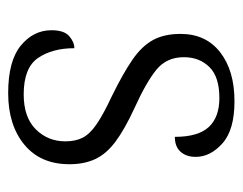

<svg xmlns="http://www.w3.org/2000/svg" viewBox="-82 -502 594 470"><g transform="rotate(90 215.0 -267.0)"><path d="M208 10Q129 10 91.5 -21Q54 -52 54 -96Q54 -127 68.5 -139.5Q83 -152 98 -152Q98 -98 122 -63Q146 -28 211 -28Q267 -28 296.5 -57.5Q326 -87 326 -130Q326 -155 317 -172.5Q308 -190 284 -206.5Q260 -223 215 -244Q160 -271 126.5 -294Q93 -317 78 -344.5Q63 -372 63 -412Q63 -474 108 -509Q153 -544 228 -544Q298 -544 331 -514.5Q364 -485 364 -449Q364 -426 351.5 -412Q339 -398 315 -398Q315 -455 291 -481Q267 -507 220 -507Q168 -507 144 -482.5Q120 -458 120 -420Q120 -378 150.5 -353Q181 -328 245 -299Q297 -275 327 -252.5Q357 -230 369.5 -203Q382 -176 382 -140Q382 -69 334 -29.5Q286 10 208 10Z"/></g></svg>

Font: Noto Serif Myanmar Light
Style: Regular
Weight: 300
Designer: Ben Mitchell and the Monotype Design Team
Foundry: Monotype Imaging Inc.
Version: Version 2.106; ttfautohint (v1.8.4.7-5d5b)